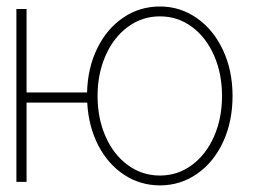

<svg xmlns="http://www.w3.org/2000/svg" viewBox="-20 -558 795 589"><path d="M61.5 -274.4H247.1Q249 -350.1 278.6 -410.2Q308.1 -470.2 358.4 -504.2Q408.7 -538.1 470.7 -538.1Q533.2 -538.1 584.2 -502.2Q635.3 -466.3 664.3 -403.8Q693.4 -341.3 693.4 -263.7Q693.4 -185.5 664.6 -123Q635.7 -60.5 584.7 -24.9Q533.7 10.7 470.7 10.7Q410.2 10.7 360.6 -22Q311 -54.7 281.2 -112.5Q251.5 -170.4 247.6 -243.2H61.5V0H30.3V-530.3H61.5ZM661.1 -263.7Q661.1 -332 636.7 -387.7Q612.3 -443.4 568.8 -475.6Q525.4 -507.8 470.7 -507.8Q416 -507.8 372.3 -475.6Q328.6 -443.4 304 -387.7Q279.3 -332 279.3 -263.7Q279.3 -195.3 303.7 -139.6Q328.1 -84 371.8 -51.8Q415.5 -19.5 470.7 -19.5Q525.4 -19.5 568.8 -51.8Q612.3 -84 636.7 -139.6Q661.1 -195.3 661.1 -263.7Z"/></svg>

Font: Pretendard JP Thin
Style: Regular
Weight: 100
Designer: Base glyphs from Inter by Rasmus Andersson; Hangeul glyphs from Noto Sans CJK(Source Han Sans) by Jang Soo-young and Kan
Foundry: Kil Hyung-jin
Version: Version 1.309